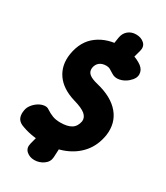

<svg xmlns="http://www.w3.org/2000/svg" viewBox="-251 -879 951 1102"><g transform="rotate(30 225.0 -328.5)"><path d="M166 130Q135 130 114 111Q93 92 101 60L133 -63H262L256 60Q254 92 226.5 111Q199 130 167 130ZM217 -603 235 -720Q240 -751 261.5 -769Q283 -787 314 -787H315Q347 -787 368 -768Q389 -749 380 -716L349 -603ZM454 -200Q442 -128 401 -79.5Q360 -31 297 -6Q234 19 155 19Q117 19 79.5 12Q42 5 8 -9Q-17 -21 -24 -41.5Q-31 -62 -26 -88Q-23 -108 -9 -126Q5 -144 23.5 -155.5Q42 -167 61 -169.5Q80 -172 93 -162Q114 -148 136 -139.5Q158 -131 188 -131Q235 -131 261 -147Q287 -163 294 -200Q297 -226 274.5 -245.5Q252 -265 195 -281Q108 -307 68.5 -364Q29 -421 41 -499Q56 -592 120 -639Q184 -686 278 -686Q361 -686 417 -646Q443 -626 443.5 -597.5Q444 -569 416 -545L411 -540Q387 -520 358 -514.5Q329 -509 307 -524Q293 -533 281.5 -539.5Q270 -546 256 -546Q228 -546 211 -532.5Q194 -519 190 -494Q187 -469 204.5 -454Q222 -439 264 -429Q367 -404 416.5 -344.5Q466 -285 454 -200Z"/></g></svg>

Font: Winky Sans
Style: Bold Italic
Weight: 700
Italic angle: -8.97852°
Designer: Simon Atzbach
Foundry: typofactur
Version: Version 1.205